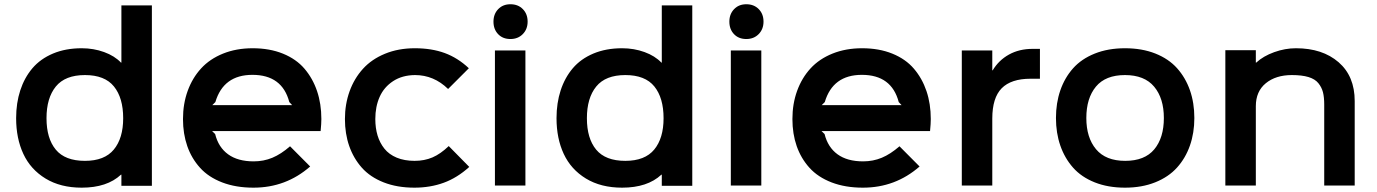

<svg xmlns="http://www.w3.org/2000/svg" viewBox="-20 -865 6420 895"><path d="M554.2 -314Q554.2 -408.7 511.2 -461.9Q468.3 -515.1 376 -515.1Q283.7 -515.1 240.2 -461.7Q196.8 -408.2 196.8 -314Q196.8 -219.7 240 -167.5Q283.2 -115.2 376 -115.2Q467.3 -115.2 510.7 -168Q554.2 -220.7 554.2 -314ZM688 -839.8V1H545.9V-50.8H543.9Q479 9.8 360.8 9.8Q262.2 9.8 192.4 -32.7Q122.6 -75.2 88.9 -147.5Q55.2 -219.7 55.2 -314Q55.2 -384.8 74.5 -443.8Q93.8 -502.9 131.1 -546.9Q168.5 -590.8 227.3 -615.5Q286.1 -640.1 360.8 -640.1Q416.5 -640.1 465.3 -622.3Q514.2 -604.5 543.9 -573.2H545.9V-839.8Z M969.7 -375H1341.8L1328.6 -389.2Q1295.4 -516.1 1156.7 -516.1Q1021.5 -516.1 983.9 -389.2ZM1478 -310.1Q1478 -289.1 1474.6 -253.9H968.8L982.9 -240.2Q998 -178.7 1043.2 -145.8Q1088.4 -112.8 1162.6 -112.8Q1209 -112.8 1249.5 -129.6Q1290 -146.5 1332 -183.1L1425.8 -88.9Q1313 9.8 1161.6 9.8Q1079.6 9.8 1015.9 -14.6Q952.1 -39.1 912.6 -82.8Q873 -126.5 853 -183.8Q833 -241.2 833 -310.1Q833 -381.3 855 -441.7Q877 -502 917.5 -546.1Q958 -590.3 1019.8 -615.2Q1081.5 -640.1 1157.7 -640.1Q1236.8 -640.1 1298.8 -615Q1360.8 -589.8 1399.4 -544.7Q1438 -499.5 1458 -440.2Q1478 -380.9 1478 -310.1Z M2071.8 -184.1 2167.5 -86.9Q2111.3 -36.1 2048.6 -13.2Q1985.8 9.8 1911.6 9.8Q1831.1 9.8 1768.3 -14.9Q1705.6 -39.6 1666.7 -83.3Q1627.9 -127 1607.9 -184.3Q1587.9 -241.7 1587.9 -310.1Q1587.9 -379.4 1609.6 -439.5Q1631.3 -499.5 1671.9 -544.2Q1712.4 -588.9 1774.7 -614.5Q1836.9 -640.1 1913.6 -640.1Q1992.2 -640.1 2053.2 -617.7Q2114.3 -595.2 2165.5 -546.9L2068.8 -450.2Q2002.4 -515.1 1914.6 -515.1Q1855 -514.6 1812.5 -486.8Q1770 -459 1749.8 -413.6Q1729.5 -368.2 1729.5 -310.1Q1729.5 -268.1 1740 -233.4Q1750.5 -198.7 1772 -171.9Q1793.5 -145 1829.3 -130.1Q1865.2 -115.2 1912.6 -115.2Q1958.5 -115.2 1996.1 -131.3Q2033.7 -147.5 2071.8 -184.1Z M2429.2 -629.9V0H2287.1V-629.9ZM2439.5 -764.2Q2439.5 -729 2417 -706.1Q2394.5 -683.1 2359.4 -683.1Q2323.7 -683.1 2302 -705.8Q2280.3 -728.5 2280.3 -764.2Q2280.3 -799.3 2302.2 -822.3Q2324.2 -845.2 2359.4 -845.2Q2395 -845.2 2417.2 -822.5Q2439.5 -799.8 2439.5 -764.2Z M3073.2 -314Q3073.2 -408.7 3030.3 -461.9Q2987.3 -515.1 2895 -515.1Q2802.7 -515.1 2759.3 -461.7Q2715.8 -408.2 2715.8 -314Q2715.8 -219.7 2759 -167.5Q2802.2 -115.2 2895 -115.2Q2986.3 -115.2 3029.8 -168Q3073.2 -220.7 3073.2 -314ZM3207 -839.8V1H3064.9V-50.8H3063Q2998 9.8 2879.9 9.8Q2781.2 9.8 2711.4 -32.7Q2641.6 -75.2 2607.9 -147.5Q2574.2 -219.7 2574.2 -314Q2574.2 -384.8 2593.5 -443.8Q2612.8 -502.9 2650.1 -546.9Q2687.5 -590.8 2746.3 -615.5Q2805.2 -640.1 2879.9 -640.1Q2935.5 -640.1 2984.4 -622.3Q3033.2 -604.5 3063 -573.2H3064.9V-839.8Z M3528.8 -629.9V0H3386.7V-629.9ZM3539.1 -764.2Q3539.1 -729 3516.6 -706.1Q3494.1 -683.1 3459 -683.1Q3423.3 -683.1 3401.6 -705.8Q3379.9 -728.5 3379.9 -764.2Q3379.9 -799.3 3401.9 -822.3Q3423.8 -845.2 3459 -845.2Q3494.6 -845.2 3516.8 -822.5Q3539.1 -799.8 3539.1 -764.2Z M3810.5 -375H4182.6L4169.4 -389.2Q4136.2 -516.1 3997.6 -516.1Q3862.3 -516.1 3824.7 -389.2ZM4318.8 -310.1Q4318.8 -289.1 4315.4 -253.9H3809.6L3823.7 -240.2Q3838.9 -178.7 3884 -145.8Q3929.2 -112.8 4003.4 -112.8Q4049.8 -112.8 4090.3 -129.6Q4130.9 -146.5 4172.9 -183.1L4266.6 -88.9Q4153.8 9.8 4002.4 9.8Q3920.4 9.8 3856.7 -14.6Q3793 -39.1 3753.4 -82.8Q3713.9 -126.5 3693.8 -183.8Q3673.8 -241.2 3673.8 -310.1Q3673.8 -381.3 3695.8 -441.7Q3717.8 -502 3758.3 -546.1Q3798.8 -590.3 3860.6 -615.2Q3922.4 -640.1 3998.5 -640.1Q4077.6 -640.1 4139.6 -615Q4201.7 -589.8 4240.2 -544.7Q4278.8 -499.5 4298.8 -440.2Q4318.8 -380.9 4318.8 -310.1Z M4827.6 -637.2V-498H4783.7Q4693.4 -498 4649.4 -453.6Q4605.5 -409.2 4605.5 -312V0H4463.4V-629.9H4605.5V-537.1H4607.4Q4635.3 -584 4683.1 -610.6Q4731 -637.2 4793.5 -637.2Z M5405.3 -314.9Q5405.3 -406.7 5360.1 -460.9Q5314.9 -515.1 5224.1 -515.1Q5133.3 -515.1 5088.6 -461.2Q5043.9 -407.2 5043.9 -314.9Q5043.9 -223.6 5089.1 -169.4Q5134.3 -115.2 5225.1 -115.2Q5315.9 -115.2 5360.6 -168.9Q5405.3 -222.7 5405.3 -314.9ZM5547.4 -314.9Q5547.4 -245.6 5526.9 -186.8Q5506.3 -127.9 5466.8 -84Q5427.2 -40 5365 -15.1Q5302.7 9.8 5224.1 9.8Q5145 9.8 5083 -14.9Q5021 -39.6 4981.9 -83.7Q4942.9 -127.9 4922.6 -186.5Q4902.3 -245.1 4902.3 -314.9Q4902.3 -384.8 4922.6 -443.6Q4942.9 -502.4 4981.9 -546.4Q5021 -590.3 5083 -615.2Q5145 -640.1 5224.1 -640.1Q5303.2 -640.1 5365.5 -615.5Q5427.7 -590.8 5467 -546.9Q5506.3 -502.9 5526.9 -444.1Q5547.4 -385.3 5547.4 -314.9Z M6294.9 -394V0H6152.8V-377.9Q6152.8 -411.6 6147 -434.8Q6141.1 -458 6125.5 -477.3Q6109.9 -496.6 6079.3 -505.9Q6048.8 -515.1 6002 -515.1Q5927.2 -515.1 5880.6 -477.1Q5834 -439 5834 -370.1V0H5691.9V-630.9H5834V-573.2H5835.9Q5868.7 -603.5 5919.4 -621.8Q5970.2 -640.1 6021 -640.1Q6144.5 -640.1 6219.7 -575Q6294.9 -509.8 6294.9 -394Z"/></svg>

Font: Sinkin Sans 600 SemiBold
Style: Regular
Weight: 600
Designer: Keith Bates
Foundry: K-Type
Version: Sinkin Sans (version 1.0)  by Keith Bates   •   © 2014   www